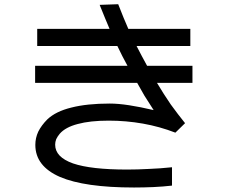

<svg xmlns="http://www.w3.org/2000/svg" viewBox="-20 -833 1040 889"><path d="M615.2 -449.2Q629.9 -421.9 648.4 -390.6Q668 -359.4 691.4 -323.2Q628.9 -337.9 578.1 -345.7Q527.3 -353.5 488.3 -353.5Q382.8 -353.5 310.5 -335Q238.3 -317.4 199.2 -280.3Q171.9 -252.9 157.2 -223.6Q143.6 -194.3 143.6 -162.1Q143.6 -63.5 257.8 -13.7Q372.1 35.2 600.6 35.2Q645.5 35.2 690.4 33.2Q734.4 31.2 776.4 26.4Q776.4 -2 776.4 -58.6Q720.7 -52.7 668.9 -50.8Q617.2 -47.9 568.4 -47.9Q401.4 -47.9 318.4 -76.2Q235.4 -105.5 235.4 -163.1Q235.4 -175.8 240.2 -188.5Q246.1 -201.2 256.8 -213.9Q283.2 -244.1 339.8 -258.8Q396.5 -274.4 483.4 -274.4Q563.5 -274.4 641.6 -260.7Q718.8 -247.1 792 -218.8Q806.6 -233.4 836.9 -262.7Q803.7 -303.7 770.5 -349.6Q738.3 -396.5 707 -449.2Q761.7 -449.2 871.1 -449.2Q871.1 -468.8 871.1 -528.3Q818.4 -528.3 661.1 -528.3Q648.4 -551.8 635.7 -575.2Q624 -597.7 612.3 -620.1Q695.3 -620.1 861.3 -620.1Q861.3 -639.6 861.3 -699.2Q789.1 -699.2 574.2 -699.2Q563.5 -723.6 551.8 -752Q540 -780.3 527.3 -813.5Q499 -812.5 441.4 -810.5Q455.1 -775.4 466.8 -748Q478.5 -719.7 487.3 -699.2Q376 -699.2 152.3 -699.2Q152.3 -679.7 152.3 -620.1Q245.1 -620.1 523.4 -620.1Q535.2 -595.7 546.9 -572.3Q558.6 -549.8 570.3 -528.3Q427.7 -528.3 142.6 -528.3Q142.6 -508.8 142.6 -449.2Q260.7 -449.2 615.2 -449.2Z"/></svg>

Font: Aptus Gothic JP
Style: Medium
Weight: 400
Designer: Fuminori Ogawa / Motoya
Version: Version 1